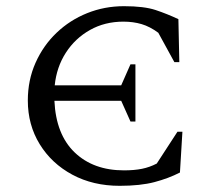

<svg xmlns="http://www.w3.org/2000/svg" viewBox="-20 -591 702 621"><path d="M367 10Q281 10 214 -26Q147 -62 108.5 -124.5Q70 -187 70 -266Q70 -332 95 -388Q120 -444 163 -485Q206 -526 262 -548.5Q318 -571 381 -571Q446 -571 483.5 -558.5Q521 -546 557 -529L560 -390H544L492 -485Q465 -505 438 -513Q411 -521 379 -521Q319 -521 271 -494Q223 -467 193 -420.5Q163 -374 157 -315H372L402 -383H418V-198H402L372 -265H156Q161 -156 221.5 -98Q282 -40 381 -40Q414 -40 439 -45Q464 -50 487 -62L554 -165H570L562 -33Q525 -14 479.5 -2Q434 10 367 10Z"/></svg>

Font: Spectral SC
Style: Regular
Weight: 400
Designer: Jean-Baptiste Levee
Foundry: Production Type
Version: Version 2.001